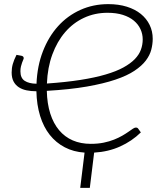

<svg xmlns="http://www.w3.org/2000/svg" viewBox="-20 -735 784 931"><path d="M505 -715Q555 -715 595 -702.5Q635 -690 662.8 -667.5Q690.5 -645 705.5 -614.2Q720.5 -583.5 720.5 -547Q720.5 -521 713.5 -494Q706.5 -467 687 -441.2Q667.5 -415.5 632 -391.8Q596.5 -368 539.5 -348.8Q482.5 -329.5 400.8 -315.2Q319 -301 207 -294.5Q208.5 -232 223.8 -184.2Q239 -136.5 266.5 -103.8Q294 -71 332.8 -54.2Q371.5 -37.5 420 -37.5Q454.5 -37.5 482.5 -43.2Q510.5 -49 533 -58Q555.5 -67 572.8 -77Q590 -87 602.8 -96Q615.5 -105 624.2 -110.8Q633 -116.5 638.5 -116.5Q647 -116.5 650.5 -110.5L663 -93Q619.5 -50.5 562.5 -24.8Q505.5 1 436.5 5L415.5 176H369L390 5Q336.5 1.5 294 -20.8Q251.5 -43 221.2 -81.2Q191 -119.5 174.5 -173Q158 -226.5 156.5 -292.5H156Q130.5 -292.5 108.8 -297Q87 -301.5 70.8 -312.2Q54.5 -323 45.5 -340.5Q36.5 -358 36.5 -383.5Q36.5 -405 42 -424.5Q47.5 -444 60 -469L84.5 -464.5Q90.5 -463 92.8 -459.8Q95 -456.5 95 -453Q95 -450.5 92.5 -444.8Q90 -439 87 -431Q84 -423 81.5 -412.5Q79 -402 79 -389.5Q79 -356.5 99.8 -343Q120.5 -329.5 157 -329Q160.5 -415 188 -486Q215.5 -557 261.5 -608Q307.5 -659 369.8 -687Q432 -715 505 -715ZM501.5 -673Q439.5 -673 387 -648.5Q334.5 -624 295.8 -579Q257 -534 233.8 -470.8Q210.5 -407.5 207.5 -330Q300 -336.5 370.2 -347.5Q440.5 -358.5 492.2 -373.8Q544 -389 578.5 -408Q613 -427 633.8 -448.5Q654.5 -470 663.2 -494Q672 -518 672 -544Q672 -570 661.2 -593.5Q650.5 -617 629.2 -634.8Q608 -652.5 576 -662.8Q544 -673 501.5 -673Z"/></svg>

Font: Lato Light
Style: Italic
Weight: 300
Italic angle: -7°
Designer: Lukasz Dziedzic
Foundry: tyPoland Lukasz Dziedzic
Version: Version 2.007; 2014-02-27